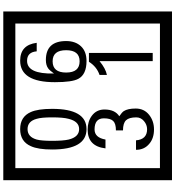

<svg xmlns="http://www.w3.org/2000/svg" viewBox="32 -1032 1090 1195"><g transform="rotate(-90 577.5 -435.0)"><path d="M1103 90H53V-960H1103ZM1028 15V-885H128V15ZM497 -656Q497 -442 371 -442Q244 -442 244 -656Q244 -744 265 -789Q294 -855 371 -855Q448 -855 477 -789Q497 -745 497 -656ZM444 -656Q444 -723 435 -752Q420 -809 371 -809Q322 -809 306 -752Q298 -723 298 -656Q298 -587 306 -553Q322 -488 371 -488Q419 -488 435 -554Q444 -587 444 -656ZM919 -569Q919 -511 886.5 -476.5Q854 -442 795 -442Q711 -442 684 -493Q663 -531 663 -639Q663 -855 797 -855Q895 -855 908 -752H855Q850 -812 796 -812Q713 -812 717 -645Q738 -673 748 -680Q768 -695 801 -695Q919 -695 919 -569ZM862 -569Q862 -653 793 -653Q723 -653 723 -569Q723 -485 793 -485Q862 -485 862 -569ZM499 -136Q499 -84 460.5 -53Q422 -22 369 -22Q314 -22 280 -51Q242 -82 242 -134H301Q307 -65 370 -65Q398 -65 421 -84.5Q444 -104 444 -132Q444 -177 426 -196Q408 -215 363 -215V-259Q405 -259 421.5 -276Q438 -293 438 -334Q438 -392 369 -392Q318 -392 306 -324H251Q264 -435 368 -435Q419 -435 454 -409Q493 -380 493 -330Q493 -265 451 -238Q475 -222 483 -210Q499 -185 499 -136ZM845 -30H794V-361Q748 -323 708 -315V-361Q759 -378 790 -427H845Z"/></g></svg>

Font: Unicode BMP Fallback SIL
Style: Regular
Weight: 400
Foundry: NRSI, SIL International
Version: Version 5.1 Based on Unicode 5.1